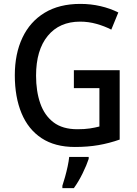

<svg xmlns="http://www.w3.org/2000/svg" viewBox="-20 -744 702 985"><path d="M359 -384H594V-28Q540 -9 485 0.5Q430 10 364 10Q262 10 193.5 -35Q125 -80 90.5 -163Q56 -246 56 -358Q56 -468 95 -550.5Q134 -633 209 -678.5Q284 -724 392 -724Q446 -724 495.5 -712.5Q545 -701 587 -680L551 -592Q516 -610 475 -621.5Q434 -633 391 -633Q285 -633 225 -560Q165 -487 165 -356Q165 -276 186.5 -214Q208 -152 254.5 -116.5Q301 -81 377 -81Q414 -81 440.5 -85Q467 -89 490 -95V-292H359ZM435 71Q425 102 404 145Q383 188 359 221H300V209Q306 191 313.5 164.5Q321 138 327 110Q333 82 335 61H435Z"/></svg>

Font: Noto Sans Gurmukhi UI SemiCondensed Medium
Style: Regular
Weight: 500
Width: 4
Designer: Jelle Bosma - Monotype Design Team
Foundry: Monotype Imaging Inc.
Version: Version 2.004; ttfautohint (v1.8.4.7-5d5b)